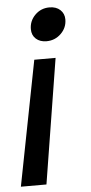

<svg xmlns="http://www.w3.org/2000/svg" viewBox="-63 -496 362 763"><g transform="rotate(-5 118.5 -114.0)"><path d="M83 -384Q83 -417 106.5 -440.5Q130 -464 164 -464Q191 -464 207 -449Q223 -434 223 -411Q223 -378 199 -354.5Q175 -331 141 -331Q115 -331 99 -345.5Q83 -360 83 -384ZM86 -262H171L91 236H-11Z"/></g></svg>

Font: Niramit Medium
Style: Italic
Weight: 500
Italic angle: -10°
Designer: Katatrad Aksorn Co.,Ltd.
Foundry: Cadson Demak Co.,Ltd.
Version: Version 1.000; ttfautohint (v1.6)